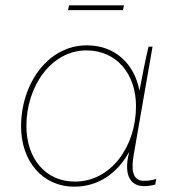

<svg xmlns="http://www.w3.org/2000/svg" viewBox="-20 -695 658 720"><path d="M520 3C535 3 547 1 562 -3L566 -24C549 -19 538 -17 520 -17C474 -17 472 -62 482 -118L552 -520H537C525 -473 510 -390 503 -355C484 -456 411 -525 306 -525C158 -525 59 -379 59 -221C59 -92 138 5 259 5C351 5 422 -48 464 -125L463 -119C443 -34 472 3 520 3ZM304 -506C418 -506 490 -417 490 -297C490 -144 395 -14 261 -14C150 -14 79 -101 79 -223C79 -371 172 -506 304 -506ZM235 -657H441L445 -675H239Z"/></svg>

Font: Fixel Text 20240404 Thin
Style: Italic
Weight: 100
Width: 4
Italic angle: -10°
Designer: AlfaBravo + MacPaw
Foundry: Kyrylo Tkachov, Marchela Mozhyna, Serhii Makarenko, Maria Weinstein, Zakhar Kryvoshyya
Version: Version 1.211;Glyphs 3.2 (3225)